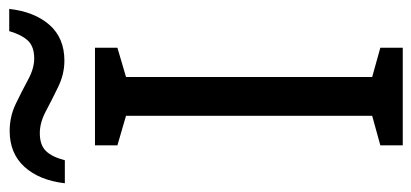

<svg xmlns="http://www.w3.org/2000/svg" viewBox="-322 -664 932 435"><g transform="rotate(-90 144.5 -446.0)"><path d="M254.4 -50.8V0H33.2V-50.8L100.1 -69.3V-627L33.2 -646.5V-697.3H254.4V-646.5L188 -627V-69.3ZM-0.5 -765.6H-52.7Q-45.9 -823.7 -15.4 -857.2Q15.1 -890.6 65.9 -890.6Q98.6 -890.6 127.4 -876.7Q156.2 -862.8 181.9 -848.9Q207.5 -835 230 -835Q256.8 -835 270.3 -849.1Q283.7 -863.3 292 -891.6H342.3Q335.9 -834.5 306.2 -800.5Q276.4 -766.6 225.1 -766.6Q194.8 -766.6 166 -780.5Q137.2 -794.4 111.1 -808.3Q85 -822.3 61 -822.3Q33.7 -822.3 20.3 -808.3Q6.8 -794.4 -0.5 -765.6Z"/></g></svg>

Font: Lunasima
Style: Regular
Weight: 400
Designer: The DocRepair Project, Monotype Design Team
Foundry: Google
Version: Version 2.009